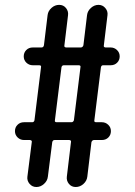

<svg xmlns="http://www.w3.org/2000/svg" viewBox="-20 -750 540 770"><path d="M226.6 -480.5 200.2 -267.6Q198.2 -259.8 208 -259.8H266.6Q273.4 -259.8 276.4 -267.6L302.7 -480.5Q304.7 -488.3 294.9 -488.3H236.3Q228.5 -488.3 226.6 -480.5ZM76.2 -188.5Q61.5 -188.5 50.8 -198.7Q40 -209 40 -224.1Q40 -239.3 50.3 -249.5Q60.5 -259.8 76.2 -259.8H109.4Q116.2 -259.8 118.2 -267.6L144.5 -480.5Q146.5 -488.3 136.7 -488.3H111.3Q96.7 -488.3 85.9 -498.5Q75.2 -508.8 75.2 -523.9Q75.2 -539.1 85.4 -549.3Q95.7 -559.6 111.3 -559.6H146.5Q154.3 -559.6 156.2 -568.4L170.9 -689.5Q172.9 -706.1 186.5 -718.3Q200.2 -730.5 217.3 -730.5Q234.4 -730.5 244.6 -717.8Q254.9 -705.1 252.9 -689.5L238.3 -568.4Q236.3 -560.5 245.1 -559.6H303.7Q311.5 -559.6 314.5 -568.4L329.1 -689.5Q331.1 -706.1 344.7 -718.3Q358.4 -730.5 375 -730.5Q391.6 -730.5 402.3 -717.8Q413.1 -705.1 411.1 -689.5L396.5 -568.4Q394.5 -560.5 403.3 -559.6H423.8Q438.5 -559.6 449.2 -549.3Q460 -539.1 460 -523.9Q460 -508.8 449.7 -498.5Q439.5 -488.3 423.8 -488.3H393.6Q386.7 -488.3 384.8 -480.5L358.4 -267.6Q356.4 -259.8 366.2 -259.8H388.7Q403.3 -259.8 414.1 -249.5Q424.8 -239.3 424.8 -224.1Q424.8 -209 414.6 -198.7Q404.3 -188.5 388.7 -188.5H357.4Q349.6 -188.5 346.7 -179.7L330.1 -41Q328.1 -24.4 314.5 -12.2Q300.8 0 283.7 0Q266.6 0 256.3 -12.7Q246.1 -25.4 248 -41L264.6 -179.7Q266.6 -187.5 257.8 -188.5H199.2Q191.4 -188.5 189.5 -179.7L171.9 -41Q169.9 -24.4 156.2 -12.2Q142.6 0 126 0Q109.4 0 98.6 -12.7Q87.9 -25.4 89.8 -41L107.4 -179.7Q109.4 -187.5 99.6 -188.5Z"/></svg>

Font: Rounded Mgen+ 1m regular
Style: Regular
Weight: 400
Designer: [Source Han Sans]
Ryoko NISHIZUKA  (kana & ideographs); Paul D. Hunt (Latin, Greek & Cyrillic); Wenlong ZHANG  (bopomofo
Version: Version 1.059.20150602